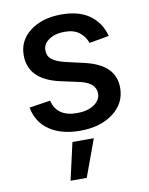

<svg xmlns="http://www.w3.org/2000/svg" viewBox="-88 -617 712 919"><g transform="rotate(-10 268.0 -157.0)"><path d="M480 -412.1 383.8 -395Q373 -426.8 346.7 -447.5Q320.3 -468.3 274.9 -468.3Q229 -468.3 199 -448Q168.9 -427.7 169.4 -396.5Q168.9 -369.1 189.2 -352.5Q209.5 -335.9 254.9 -325.2L341.8 -305.2Q417 -288.1 453.9 -251.7Q490.7 -215.3 490.7 -157.7Q490.7 -83.5 428.5 -36.1Q366.2 11.2 267.6 11.2Q175.8 11.2 118.2 -28.3Q60.5 -67.9 47.4 -140.1L149.9 -155.8Q168.9 -74.7 267.1 -74.7Q318.4 -74.7 350.1 -96.2Q381.8 -117.7 381.8 -149.9Q381.8 -202.1 304.7 -219.2L212.4 -239.3Q63 -272.9 63 -391.1Q63 -463.4 122.1 -508.1Q181.2 -552.7 273.9 -552.7Q359.4 -552.7 411.1 -515.4Q462.9 -478 480 -412.1ZM179.7 238.8 220.7 57.6H324.7L258.3 238.8Z"/></g></svg>

Font: Interop Med
Style: Regular
Weight: 500
Designer: Rasmus Andersson, Google, Jang Haemin
Foundry: jhaemin
Version: Version 1.007